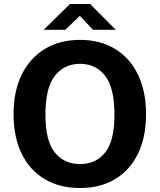

<svg xmlns="http://www.w3.org/2000/svg" viewBox="-20 -933 800 963"><path d="M381.5 10Q279 10 204.2 -34.5Q129.5 -79 88.8 -162Q48 -245 48 -360Q48 -475.5 89.2 -559.2Q130.5 -643 205.5 -688Q280.5 -733 381.5 -733Q482 -733 556.5 -688Q631 -643 671.8 -559.2Q712.5 -475.5 712.5 -360Q712.5 -245.5 672.2 -162.5Q632 -79.5 557.5 -34.8Q483 10 381.5 10ZM381.5 -110Q460.5 -110 507.2 -167.8Q554 -225.5 554 -358Q554 -493.5 507 -553.2Q460 -613 381.5 -613Q302.5 -613 255.2 -553Q208 -493 208 -358Q208 -225.5 255.2 -167.8Q302.5 -110 381.5 -110ZM446.5 -783.5 380.5 -853.5 307.5 -783.5H199L331 -913H432L560.5 -783.5Z"/></svg>

Font: Public Sans
Style: Bold
Weight: 700
Designer: The Public Sans project authors (U.S. Web Design System). Libre Franklin designed by Pablo Impallari and Rodrigo Fuenzal
Version: Version 1.008; ttfautohint (v1.8.1) -l 8 -r 50 -G 200 -x 14 